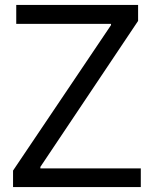

<svg xmlns="http://www.w3.org/2000/svg" viewBox="-20 -760 626 780"><path d="M33 -67 431 -658V-663H46V-740H541V-675L144 -82V-76H552V0H33Z"/></svg>

Font: Encode Sans Normal
Style: Regular
Weight: 400
Designer: Pablo Impallari, Andres Torresi
Foundry: Pablo Impallari, Andres Torresi
Version: Version 1.000; ttfautohint (v1.00) -l 8 -r 50 -G 200 -x 14 -